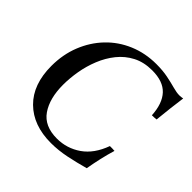

<svg xmlns="http://www.w3.org/2000/svg" viewBox="-182 -882 1067 1067"><g transform="rotate(45 352.0 -348.5)"><path d="M359 14Q220 14 139 -66Q58 -146 58 -291Q58 -381 88.5 -457.5Q119 -534 173.5 -591Q228 -648 302.5 -679.5Q377 -711 464 -711Q515 -711 554.5 -703Q594 -695 624.5 -686.5Q655 -678 677 -678Q683 -678 691 -679Q699 -680 704 -681Q698 -638 692.5 -591.5Q687 -545 682 -494Q673 -493 664.5 -492.5Q656 -492 647 -492Q642 -580 600 -625Q558 -670 472 -670Q407 -670 358 -644.5Q309 -619 274.5 -576Q240 -533 218.5 -479.5Q197 -426 187.5 -370Q178 -314 178 -263Q178 -156 222.5 -91.5Q267 -27 365 -27Q443 -27 506.5 -71Q570 -115 603 -206Q611 -206 621.5 -206Q632 -206 640 -205Q627 -162 617 -118Q607 -74 599 -28Q538 -11 477.5 1.5Q417 14 359 14Z"/></g></svg>

Font: Tiro Bangla
Style: Italic
Weight: 400
Italic angle: -11°
Designer: Bangla: John Hudson & Fiona Ross, assisted by Neelakash Kshetrimayum. Latin: John Hudson with Paul Hanslow, assisted by 
Foundry: Tiro Typeworks Ltd.
Version: Version 1.60